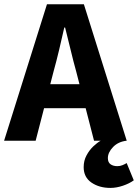

<svg xmlns="http://www.w3.org/2000/svg" viewBox="-26 -672 659 917"><path d="M501.2 225.5Q448.1 225.5 410.8 200Q373.6 174.4 373.6 126.3Q373.6 95.4 387.2 70.2Q400.7 44.9 419.6 27Q438.5 9.1 455 0H423.1L338 -330.2Q324.3 -379.4 311.2 -434.3Q298.1 -489.2 285 -540.4H281Q269.6 -489.2 256.5 -434.3Q243.4 -379.4 229.7 -330.2L144.3 0H-6.4L198.3 -651.7H374.6L579.2 0Q538.9 4.5 514.1 30.1Q489.2 55.8 489.2 83.2Q489.2 103.4 501.9 112.5Q514.7 121.6 534.5 121.6Q547.4 121.6 559.1 116.8Q570.9 111.9 579 106.8L612.9 189.2Q592.5 204.3 561.3 214.9Q530.1 225.5 501.2 225.5ZM128.4 -155.3V-269.9H442.2V-155.3Z"/></svg>

Font: Mada
Style: Regular
Weight: 400
Designer: Khaled Hosny
Version: Version 1.5